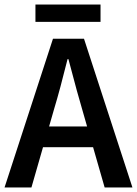

<svg xmlns="http://www.w3.org/2000/svg" viewBox="-22 -824 602 844"><path d="M133.8 -728V-804.2H419.9V-728ZM-2 0 210.9 -653.8H347.2L560.1 0H438L387.2 -176.8H167L116.2 0ZM216.8 -348.1 193.8 -268.1H360.8L337.9 -348.1Q322.8 -397 278.8 -564H274.9Q241.7 -430.2 216.8 -348.1Z"/></svg>

Font: SourceSansPro-Semibold
Style: Regular
Weight: 600
Designer: Paul D. Hunt
Foundry: Adobe Systems Incorporated
Version: Version 2.020;PS 2.0;hotconv 1.0.86;makeotf.lib2.5.63406